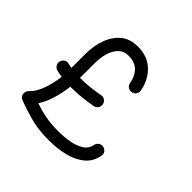

<svg xmlns="http://www.w3.org/2000/svg" viewBox="-179 -869 1073 1073"><g transform="rotate(45 357.5 -332.5)"><path d="M77.6 -325.2Q81.1 -339.4 93.3 -347.7Q105.5 -356 121.6 -352.1Q134.8 -348.6 149.4 -346.2V-458.5Q149.4 -520 168.5 -573.7Q187.5 -627.4 226.8 -660.6Q266.1 -693.8 327.1 -693.8Q406.2 -693.8 453.6 -647Q501 -600.1 513.2 -530.8Q515.6 -514.6 506.6 -502.9Q497.6 -491.2 483.9 -488.8Q467.8 -485.8 455.6 -494.6Q443.4 -503.4 440.9 -518.1Q433.1 -564.5 405.5 -592.5Q377.9 -620.6 327.1 -620.6Q290.5 -620.6 267.3 -597.4Q244.1 -574.2 233.4 -537.4Q222.7 -500.5 222.7 -458.5V-340.8Q223.6 -340.8 224.6 -340.8Q264.2 -340.8 303 -345.2Q341.8 -349.6 374.5 -356Q390.6 -358.9 402.1 -350.3Q413.6 -341.8 417 -328.6Q420.9 -312.5 412.1 -299.6Q403.3 -286.6 388.2 -283.7Q352.5 -277.3 310.5 -272.5Q268.6 -267.6 224.6 -267.6Q221.7 -267.6 219.2 -267.6Q212.9 -212.9 197.8 -163.1Q182.6 -113.3 158.2 -75.7Q196.3 -62.5 242.2 -53.2Q288.1 -43.9 346.7 -43.9Q389.6 -43.9 432.4 -51Q475.1 -58.1 505.9 -77.1Q536.6 -96.2 543 -131.3Q545.4 -144.5 556.2 -153.1Q566.9 -161.6 580.6 -161.1Q596.2 -160.6 607.4 -148.2Q618.7 -135.7 615.2 -118.2Q605 -62.5 564.9 -30.3Q524.9 2 467.5 15.6Q410.2 29.3 346.7 29.3Q261.7 29.3 197 11.5Q132.3 -6.3 84.5 -24.9Q61 -34.7 61 -59.1Q61 -75.2 72.8 -85.9Q102.5 -113.8 120.8 -164.3Q139.2 -214.8 146 -272.5Q124 -275.9 104 -280.8Q89.8 -284.7 82 -297.1Q74.2 -309.6 77.6 -325.2Z"/></g></svg>

Font: Mikhak-DS2-FD Regular
Style: Regular
Weight: 400
Designer: Amin Abedi
Version: Version 3.4